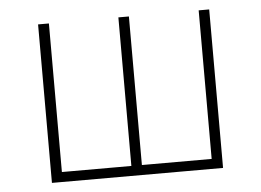

<svg xmlns="http://www.w3.org/2000/svg" viewBox="-43 -582 866 636"><g transform="rotate(-5 390.0 -263.5)"><path d="M105 0V-527H141V-33H372V-527H407V-33H639V-527H674V0Z"/></g></svg>

Font: Noto Sans SC Thin
Style: Regular
Weight: 100
Designer: Ryoko NISHIZUKA 西塚涼子 (kana, bopomofo & ideographs); Paul D. Hunt (Latin, Greek & Cyrillic); Sandoll Communications 산돌커뮤니
Foundry: Adobe
Version: Version 2.004-H2;hotconv 1.0.118;makeotfexe 2.5.65603